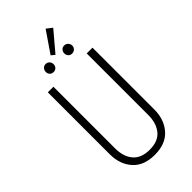

<svg xmlns="http://www.w3.org/2000/svg" viewBox="-292 -1028 1113 1113"><g transform="rotate(-45 264.5 -471.5)"><path d="M334 -954.1 369.1 -926.8 267.1 -806.2 245.1 -824.2ZM221.2 -775.9Q221.2 -761.7 212.2 -752.4Q203.1 -743.2 189 -743.2Q174.8 -743.2 166 -752.4Q157.2 -761.7 157.2 -775.9Q157.2 -789.6 166 -799.3Q174.8 -809.1 189 -809.1Q203.1 -809.1 212.2 -799.3Q221.2 -789.6 221.2 -775.9ZM374 -775.9Q374 -761.7 364.5 -752.4Q355 -743.2 340.8 -743.2Q326.7 -743.2 317.9 -752.4Q309.1 -761.7 309.1 -775.9Q309.1 -789.6 317.9 -799.3Q326.7 -809.1 340.8 -809.1Q355 -809.1 364.5 -799.3Q374 -789.6 374 -775.9ZM448.2 -684.1V-175.8Q448.2 -94.7 401.1 -41.7Q354 11.2 265.1 11.2Q175.3 11.2 128.7 -41.5Q82 -94.2 82 -175.8V-684.1H127.9V-180.2Q127.9 -110.8 161.9 -70.8Q195.8 -30.8 265.1 -30.8Q334 -30.8 367.4 -71.3Q400.9 -111.8 400.9 -180.2V-684.1Z"/></g></svg>

Font: Fira Sans Compressed ExtraLight
Style: Regular
Weight: 250
Width: 1
Designer: Carrois Corporate & Edenspiekermann AG
Foundry: Carrois Corporate GbR & Edenspiekermann AG
Version: Version 4.203;PS 004.203;hotconv 1.0.88;makeotf.lib2.5.64775